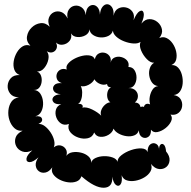

<svg xmlns="http://www.w3.org/2000/svg" viewBox="-20 -723 896 903"><path d="M363 106Q357 124 340 130.5Q323 137 301.5 134.5Q280 132 260.5 122Q241 112 230.5 97Q220 82 226 64Q211 85 193.5 88.5Q176 92 163 82.5Q150 73 148 55.5Q146 38 161 17Q135 40 119 39.5Q103 39 104.5 23Q106 7 132 -16Q106 -3 85.5 -10.5Q65 -18 56 -36Q47 -54 53 -74.5Q59 -95 86 -108Q63 -106 47.5 -120.5Q32 -135 24.5 -157.5Q17 -180 19.5 -204Q22 -228 34 -245Q46 -262 69 -265Q41 -266 28 -282.5Q15 -299 16 -319.5Q17 -340 31 -355.5Q45 -371 73 -370Q54 -377 47.5 -395Q41 -413 44.5 -435Q48 -457 59.5 -476.5Q71 -496 87.5 -505.5Q104 -515 123 -508Q103 -528 107 -552Q111 -576 129 -593.5Q147 -611 170.5 -614Q194 -617 214 -597Q203 -621 210 -639.5Q217 -658 233.5 -665.5Q250 -673 268 -666.5Q286 -660 298 -636Q293 -662 303.5 -677.5Q314 -693 331 -696Q348 -699 363.5 -688.5Q379 -678 384 -652Q384 -676 393.5 -687.5Q403 -699 416 -699.5Q429 -700 439 -688.5Q449 -677 450 -654Q452 -679 462.5 -691.5Q473 -704 485.5 -703Q498 -702 507 -688.5Q516 -675 514 -649Q519 -674 536 -683Q553 -692 572 -688Q591 -684 602.5 -668.5Q614 -653 608 -628Q623 -663 637 -670.5Q651 -678 655.5 -662.5Q660 -647 645 -612Q662 -633 683 -633Q704 -633 720.5 -619.5Q737 -606 741.5 -585.5Q746 -565 729 -544Q747 -552 763.5 -544Q780 -536 792 -518.5Q804 -501 808.5 -480.5Q813 -460 808.5 -442.5Q804 -425 786 -417Q805 -418 817.5 -405Q830 -392 835.5 -371Q841 -350 839 -329Q837 -308 826.5 -293Q816 -278 797 -276Q820 -272 829.5 -256.5Q839 -241 836.5 -222.5Q834 -204 819.5 -192Q805 -180 782 -184Q793 -170 784.5 -152Q776 -134 758 -120Q740 -106 720.5 -102Q701 -98 690 -113Q691 -88 677 -79Q663 -70 648.5 -78Q634 -86 633 -110Q628 -93 612 -86.5Q596 -80 576 -82.5Q556 -85 538.5 -94.5Q521 -104 514 -118Q509 -100 490.5 -89Q472 -78 452 -79.5Q432 -81 423 -100Q415 -78 393.5 -73Q372 -68 348.5 -76Q325 -84 311 -101Q297 -118 304 -140Q283 -132 267.5 -142Q252 -152 245 -170.5Q238 -189 243 -207Q248 -225 268 -233Q241 -231 231.5 -242.5Q222 -254 230.5 -266Q239 -278 266 -280Q240 -282 232.5 -296Q225 -310 235 -322Q245 -334 271 -332Q253 -338 248 -351Q243 -364 247.5 -376.5Q252 -389 264.5 -395.5Q277 -402 294 -396Q289 -410 299.5 -423Q310 -436 328.5 -446Q347 -456 367.5 -460.5Q388 -465 404.5 -461.5Q421 -458 426 -444Q430 -463 443 -470.5Q456 -478 471 -475Q486 -472 495 -459.5Q504 -447 500 -428Q504 -446 519 -452.5Q534 -459 551 -454.5Q568 -450 578 -438Q588 -426 584 -408Q603 -408 612.5 -393Q622 -378 622 -358.5Q622 -339 612.5 -324Q603 -309 584 -309Q607 -309 618.5 -296.5Q630 -284 628.5 -267.5Q627 -251 614 -241Q637 -240 641 -219Q649 -224 657 -220Q659 -230 667 -233.5Q675 -237 686 -232Q681 -249 684.5 -268.5Q688 -288 698 -302.5Q708 -317 724 -318Q706 -320 695.5 -334Q685 -348 682 -367Q679 -386 685 -403Q691 -420 705 -428Q688 -427 670.5 -445Q653 -463 643.5 -486Q634 -509 641 -526Q628 -517 607 -518.5Q586 -520 564 -528.5Q542 -537 527 -550.5Q512 -564 511 -579Q506 -562 489.5 -554Q473 -546 453.5 -547Q434 -548 418.5 -558Q403 -568 401 -585Q399 -566 381 -556.5Q363 -547 343 -549Q323 -551 314 -566Q319 -545 307 -530.5Q295 -516 276 -513Q257 -510 243 -523Q251 -508 246 -495Q241 -482 228 -477.5Q215 -473 200 -482Q212 -467 207.5 -444Q203 -421 188 -403Q173 -385 154 -387Q168 -381 173 -366.5Q178 -352 175.5 -336Q173 -320 163.5 -309.5Q154 -299 138 -300Q159 -299 170 -282Q181 -265 182.5 -242Q184 -219 175 -200Q166 -181 146 -176Q173 -179 177.5 -164.5Q182 -150 161 -140Q176 -141 191 -129.5Q206 -118 218 -100Q230 -82 234.5 -63Q239 -44 233 -30Q248 -42 264 -39Q280 -36 289 -22.5Q298 -9 292 10Q302 -4 321.5 -7Q341 -10 361.5 -5Q382 0 396 12.5Q410 25 409 43Q412 28 429.5 20Q447 12 469 11.5Q491 11 509.5 17.5Q528 24 533 38Q532 22 551 7Q570 -8 596 -17Q622 -26 645 -25Q668 -24 674 -8Q674 -35 687.5 -44.5Q701 -54 715 -46Q729 -38 728 -14Q727 -35 734.5 -42.5Q742 -50 750.5 -42.5Q759 -35 761 -11Q779 11 777.5 31Q776 51 762 62.5Q748 74 728 72Q708 70 690 48Q697 67 687.5 83.5Q678 100 658.5 111.5Q639 123 617 127Q595 131 577 125.5Q559 120 552 101Q556 132 547 144Q538 156 525.5 147Q513 138 508 108Q511 159 468.5 160Q426 161 363 106ZM367 -217Q387 -221 413.5 -208Q440 -195 456 -179Q451 -191 456.5 -205.5Q462 -220 474 -230.5Q486 -241 499 -242Q488 -249 485 -264Q482 -279 486.5 -293Q491 -307 503 -313Q493 -312 488 -317Q483 -322 484 -328Q469 -321 451 -328Q433 -335 424 -350Q416 -334 396.5 -324Q377 -314 360 -318Q366 -306 366.5 -288.5Q367 -271 362 -255.5Q357 -240 347 -234Q360 -236 366 -230Q372 -224 367 -217Z"/></svg>

Font: Rubik Bubbles
Style: Regular
Weight: 400
Designer: Hubert and Fischer, NaN
Foundry: Hubert and Fischer, NaN
Version: Version 2.200